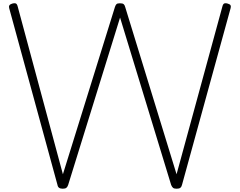

<svg xmlns="http://www.w3.org/2000/svg" viewBox="-20 -1135 1460 1169"><path d="M362 14Q348 14 340 8.5Q332 3 330 -9L36 -1085Q33 -1095 37 -1102Q41 -1109 54 -1113Q67 -1117 75 -1114.5Q83 -1112 87 -1098L363 -74L680 -1093Q684 -1105 689.5 -1110Q695 -1115 710 -1115Q726 -1115 732.5 -1110Q739 -1105 742 -1093L1055 -74L1335 -1099Q1339 -1112 1347 -1114.5Q1355 -1117 1367 -1113Q1381 -1109 1384 -1102Q1387 -1095 1384 -1085L1088 -9Q1085 3 1078 8.5Q1071 14 1055 14Q1040 14 1033.5 8.5Q1027 3 1022 -9L711 -1028L395 -9Q391 3 384 8.5Q377 14 362 14Z"/></svg>

Font: Playwrite FR Moderne ExtraLight
Style: Regular
Weight: 250
Version: Version 1.002